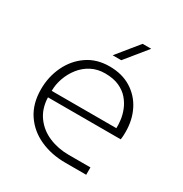

<svg xmlns="http://www.w3.org/2000/svg" viewBox="-164 -825 904 949"><g transform="rotate(30 288.5 -350.0)"><path d="M341 0Q261 0 196 -29.5Q131 -59 93 -116Q55 -173 55 -255Q55 -326 84 -387Q113 -448 166.5 -485Q220 -522 293 -522Q365 -522 416.5 -490Q468 -458 495.5 -403.5Q523 -349 523 -281Q523 -270 522.5 -259Q522 -248 520 -237H105Q107 -174 139 -130Q171 -86 223 -64Q275 -42 335 -42H460V0ZM105 -274H474Q475 -294 471.5 -321Q468 -348 457 -375.5Q446 -403 425.5 -427Q405 -451 372 -466Q339 -481 291 -481Q248 -481 213.5 -463Q179 -445 155 -414.5Q131 -384 118 -347.5Q105 -311 105 -274ZM278 -577 378 -700H427L327 -577Z"/></g></svg>

Font: MuseoModerno Thin ExtraLight
Style: Regular
Weight: 250
Version: Version 1.002